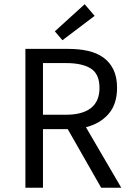

<svg xmlns="http://www.w3.org/2000/svg" viewBox="-20 -887 640 907"><path d="M100 0V-656H304Q354 -656 396 -646.5Q438 -637 468.5 -615Q499 -593 516 -558Q533 -523 533 -472Q533 -395 493 -349Q453 -303 386 -286L553 0H458L300 -277H183V0ZM183 -345H292Q369 -345 409.5 -376.5Q450 -408 450 -472Q450 -537 409.5 -563Q369 -589 292 -589H183ZM275 -697 239 -739 380 -867 427 -812Z"/></svg>

Font: Source Code Pro
Style: Regular
Weight: 400
Monospace: yes
Designer: Paul D. Hunt, Teo Tuominen
Foundry: Adobe Systems Incorporated
Version: Version 2.030;PS 1.000;hotconv 16.6.51;makeotf.lib2.5.65220